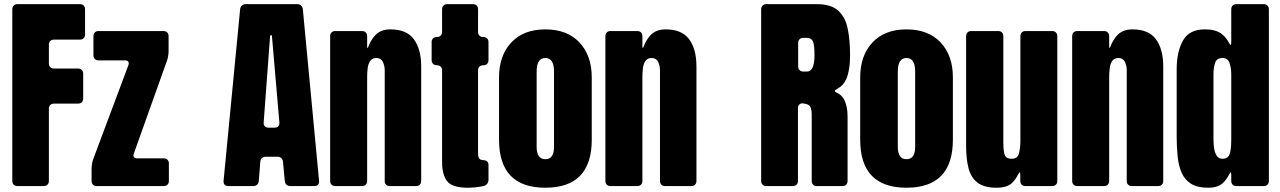

<svg xmlns="http://www.w3.org/2000/svg" viewBox="-20 -879 6046 907"><path d="M62.5 0Q51.3 0 44.7 -6.6Q38.1 -13.2 38.1 -24.4V-835Q38.1 -846.2 44.7 -852.8Q51.3 -859.4 62.5 -859.4H357.4Q368.7 -859.4 375.2 -852.8Q381.8 -846.2 381.8 -835V-716.3Q381.8 -705.1 375.2 -698.5Q368.7 -691.9 357.4 -691.9H235.4Q224.1 -691.9 217.5 -685.3Q210.9 -678.7 210.9 -667.5V-579.6Q210.9 -568.4 217.5 -561.8Q224.1 -555.2 235.4 -555.2H348.6Q359.9 -555.2 366.5 -548.6Q373 -542 373 -530.8V-414.1Q373 -402.8 366.5 -396.2Q359.9 -389.6 348.6 -389.6H235.4Q224.1 -389.6 217.5 -383.1Q210.9 -376.5 210.9 -365.2V-24.4Q210.9 -13.2 204.3 -6.6Q197.8 0 186.5 0Z M437 0Q425.8 0 419.2 -6.6Q412.6 -13.2 412.6 -24.4V-82.5Q412.6 -93.8 415 -106.7Q417.5 -119.6 421.4 -129.9L586.4 -570.8Q590.3 -581.1 586.2 -587.4Q582 -593.8 570.8 -593.8H445.8Q434.6 -593.8 428 -600.3Q421.4 -606.9 421.4 -618.2V-708Q421.4 -719.2 428 -725.8Q434.6 -732.4 445.8 -732.4H752Q763.2 -732.4 769.8 -725.8Q776.4 -719.2 776.4 -708V-637.7Q776.4 -626.5 774.2 -613.5Q772 -600.6 768.1 -590.3L612.3 -153.8Q608.4 -143.6 612.8 -137.2Q617.2 -130.9 628.4 -130.9H753.4Q764.6 -130.9 771.2 -124.3Q777.8 -117.7 777.8 -106.4V-24.4Q777.8 -13.2 771.2 -6.6Q764.6 0 753.4 0Z M1058.1 0Q1046.9 0 1041 -6.6Q1035.2 -13.2 1036.1 -24.4L1114.3 -835Q1115.2 -846.2 1122.6 -852.8Q1129.9 -859.4 1141.1 -859.4H1383.8Q1395 -859.4 1402.3 -852.8Q1409.7 -846.2 1410.6 -835L1487.3 -24.4Q1488.3 -13.2 1482.4 -6.6Q1476.6 0 1465.3 0H1351.6Q1340.3 0 1333.3 -6.6Q1326.2 -13.2 1325.2 -24.4L1316.9 -114.3Q1315.9 -125.5 1308.8 -132.1Q1301.8 -138.7 1290.5 -138.7H1235.8Q1224.6 -138.7 1217.5 -132.1Q1210.4 -125.5 1209.5 -114.3L1202.6 -24.4Q1201.7 -13.2 1194.6 -6.6Q1187.5 0 1176.3 0ZM1225.6 -300.3Q1224.6 -289.1 1230.7 -282.5Q1236.8 -275.9 1248 -275.9H1277.3Q1288.6 -275.9 1294.7 -282.5Q1300.8 -289.1 1299.8 -300.3L1264.6 -709Q1264.6 -712.9 1260.3 -712.9Q1255.9 -712.9 1255.9 -709Z M1564 0Q1552.7 0 1546.1 -6.6Q1539.6 -13.2 1539.6 -24.4V-708Q1539.6 -719.2 1546.1 -725.8Q1552.7 -732.4 1564 -732.4H1689.9Q1701.2 -732.4 1707.8 -725.8Q1714.4 -719.2 1714.4 -708V-663.6Q1714.4 -652.3 1715.8 -652.3Q1718.3 -652.3 1721.7 -662.6Q1732.4 -689.9 1751 -710.9Q1777.3 -740.2 1823.2 -740.2Q1823.7 -740.2 1824.7 -740.2Q1900.9 -740.2 1935.3 -693.4Q1969.7 -646.5 1969.7 -564.9V-24.4Q1969.7 -13.2 1963.1 -6.6Q1956.5 0 1945.3 0H1821.8Q1810.5 0 1804 -6.6Q1797.4 -13.2 1797.4 -24.4V-546.9Q1797.4 -568.4 1788.6 -586.7Q1779.8 -605 1758.3 -605Q1738.3 -605 1728.8 -591.1Q1719.2 -577.1 1716.8 -556.4Q1714.4 -535.6 1714.4 -515.1V-24.4Q1714.4 -13.2 1707.8 -6.6Q1701.2 0 1689.9 0Z M2068.4 -546.4Q2068.4 -557.6 2061.8 -564.2Q2055.2 -570.8 2043.9 -570.8Q2032.7 -570.8 2025.9 -577.4Q2019 -584 2019 -595.2V-679.7Q2019 -690.9 2025.6 -697.5Q2032.2 -704.1 2043.5 -704.1Q2054.7 -704.1 2061.5 -710.7Q2068.4 -717.3 2068.4 -728.5V-835Q2068.4 -846.2 2075 -852.8Q2081.5 -859.4 2092.8 -859.4H2213.9Q2225.1 -859.4 2231.7 -852.8Q2238.3 -846.2 2238.3 -835V-728.5Q2238.3 -717.3 2244.9 -710.7Q2251.5 -704.1 2262.7 -704.1Q2273.9 -704.1 2280.8 -697.5Q2287.6 -690.9 2287.6 -679.7V-595.2Q2287.6 -584 2281 -577.4Q2274.4 -570.8 2263.2 -570.8Q2252 -570.8 2245.1 -564.2Q2238.3 -557.6 2238.3 -546.4V-155.3Q2238.3 -137.2 2244.1 -129.9Q2249.5 -123 2263.2 -122.6Q2287.6 -121.1 2287.6 -100.1V-29.8Q2287.6 -18.6 2281 -10.5Q2274.4 -2.4 2263.7 0L2251 2.4Q2222.7 7.8 2193.4 7.8Q2190.9 7.8 2188.5 7.8Q2117.7 7.8 2093 -22.2Q2068.4 -52.2 2068.4 -114.3Z M2556.2 7.8Q2337.4 7.8 2337.4 -219.2V-513.2Q2337.4 -616.7 2395.5 -678.5Q2453.6 -740.2 2556.2 -740.2Q2659.2 -740.2 2717.3 -678.5Q2775.4 -616.7 2775.4 -513.2V-219.2Q2775.4 7.8 2556.2 7.8ZM2556.2 -127Q2578.1 -127 2587.6 -142.8Q2597.2 -158.7 2597.2 -183.1V-541Q2597.2 -605 2556.2 -605Q2515.1 -605 2515.1 -541V-183.1Q2515.1 -158.7 2524.7 -142.8Q2534.2 -127 2556.2 -127Z M2864.3 0Q2853 0 2846.4 -6.6Q2839.8 -13.2 2839.8 -24.4V-708Q2839.8 -719.2 2846.4 -725.8Q2853 -732.4 2864.3 -732.4H2990.2Q3001.5 -732.4 3008.1 -725.8Q3014.6 -719.2 3014.6 -708V-663.6Q3014.6 -652.3 3016.1 -652.3Q3018.6 -652.3 3022 -662.6Q3032.7 -689.9 3051.3 -710.9Q3077.6 -740.2 3123.5 -740.2Q3124 -740.2 3125 -740.2Q3201.2 -740.2 3235.6 -693.4Q3270 -646.5 3270 -564.9V-24.4Q3270 -13.2 3263.4 -6.6Q3256.8 0 3245.6 0H3122.1Q3110.8 0 3104.2 -6.6Q3097.7 -13.2 3097.7 -24.4V-546.9Q3097.7 -568.4 3088.9 -586.7Q3080.1 -605 3058.6 -605Q3038.6 -605 3029.1 -591.1Q3019.5 -577.1 3017.1 -556.4Q3014.6 -535.6 3014.6 -515.1V-24.4Q3014.6 -13.2 3008.1 -6.6Q3001.5 0 2990.2 0Z M3600.1 0Q3588.9 0 3582.3 -6.6Q3575.7 -13.2 3575.7 -24.4V-835Q3575.7 -846.2 3582.3 -852.8Q3588.9 -859.4 3600.1 -859.4H3839.4Q3905.3 -859.4 3939 -829.3Q3972.7 -799.3 3984.1 -745.4Q3995.6 -691.4 3995.6 -618.7Q3995.6 -616.7 3995.6 -614.7Q3995.6 -547.4 3978 -506.3Q3964.8 -475.1 3933.1 -458Q3923.3 -452.6 3923.8 -449Q3924.3 -445.3 3934.1 -440.4Q3957 -429.7 3967.8 -408.2Q3983.9 -377.4 3983.9 -328.1Q3983.9 -326.7 3983.9 -325.2V-24.4Q3983.9 -13.2 3977.3 -6.6Q3970.7 0 3959.5 0H3838.9Q3827.6 0 3821 -6.6Q3814.5 -13.2 3814.5 -24.4V-336.4Q3814.5 -337.4 3814.5 -338.9Q3814.5 -375 3799.3 -383.3Q3790 -388.7 3773.9 -390.6Q3763.2 -392.1 3756.3 -385.5Q3749.5 -378.9 3749.5 -367.7V-24.4Q3749.5 -13.2 3742.9 -6.6Q3736.3 0 3725.1 0ZM3750.5 -565.4Q3750.5 -554.2 3757.1 -547.6Q3763.7 -541 3774.9 -541H3792Q3827.6 -541 3827.6 -618.7Q3827.6 -668.9 3819.8 -684.6Q3812 -700.2 3790.5 -700.2H3774.9Q3763.7 -700.2 3757.1 -693.6Q3750.5 -687 3750.5 -675.8Z M4262.2 7.8Q4043.5 7.8 4043.5 -219.2V-513.2Q4043.5 -616.7 4101.6 -678.5Q4159.7 -740.2 4262.2 -740.2Q4365.2 -740.2 4423.3 -678.5Q4481.4 -616.7 4481.4 -513.2V-219.2Q4481.4 7.8 4262.2 7.8ZM4262.2 -127Q4284.2 -127 4293.7 -142.8Q4303.2 -158.7 4303.2 -183.1V-541Q4303.2 -605 4262.2 -605Q4221.2 -605 4221.2 -541V-183.1Q4221.2 -158.7 4230.7 -142.8Q4240.2 -127 4262.2 -127Z M4543.9 -708Q4543.9 -719.2 4550.5 -725.8Q4557.1 -732.4 4568.4 -732.4H4695.3Q4706.5 -732.4 4713.1 -725.8Q4719.7 -719.2 4719.7 -708V-207.5Q4719.7 -163.6 4726.6 -146.2Q4733.4 -128.9 4758.8 -128.9Q4786.1 -128.9 4793.2 -153.3Q4800.3 -177.7 4800.3 -216.3V-708Q4800.3 -719.2 4806.9 -725.8Q4813.5 -732.4 4824.7 -732.4H4950.2Q4961.4 -732.4 4968 -725.8Q4974.6 -719.2 4974.6 -708V-24.4Q4974.6 -13.2 4968 -6.6Q4961.4 0 4950.2 0H4824.2Q4813 0 4806.4 -6.6Q4799.8 -13.2 4799.8 -24.4V-53.7Q4799.8 -64.9 4797.4 -64.9Q4794.9 -64.9 4790 -55.7Q4776.9 -29.8 4760.3 -14.2Q4737.3 7.8 4687 7.8Q4628.4 7.8 4597.4 -16.6Q4566.4 -41 4555.2 -84.7Q4543.9 -128.4 4543.9 -187Z M5069.3 0Q5058.1 0 5051.5 -6.6Q5044.9 -13.2 5044.9 -24.4V-708Q5044.9 -719.2 5051.5 -725.8Q5058.1 -732.4 5069.3 -732.4H5195.3Q5206.5 -732.4 5213.1 -725.8Q5219.7 -719.2 5219.7 -708V-663.6Q5219.7 -652.3 5221.2 -652.3Q5223.6 -652.3 5227.1 -662.6Q5237.8 -689.9 5256.3 -710.9Q5282.7 -740.2 5328.6 -740.2Q5329.1 -740.2 5330.1 -740.2Q5406.2 -740.2 5440.7 -693.4Q5475.1 -646.5 5475.1 -564.9V-24.4Q5475.1 -13.2 5468.5 -6.6Q5461.9 0 5450.7 0H5327.1Q5315.9 0 5309.3 -6.6Q5302.7 -13.2 5302.7 -24.4V-546.9Q5302.7 -568.4 5293.9 -586.7Q5285.2 -605 5263.7 -605Q5243.7 -605 5234.1 -591.1Q5224.6 -577.1 5222.2 -556.4Q5219.7 -535.6 5219.7 -515.1V-24.4Q5219.7 -13.2 5213.1 -6.6Q5206.5 0 5195.3 0Z M5786.1 -676.3Q5791 -667 5793.5 -667Q5796.4 -667 5796.4 -678.7V-835Q5796.4 -846.2 5803 -852.8Q5809.6 -859.4 5820.8 -859.4H5949.7Q5960.9 -859.4 5967.5 -852.8Q5974.1 -846.2 5974.1 -835V-24.4Q5974.1 -13.2 5967.5 -6.6Q5960.9 0 5949.7 0H5820.8Q5809.6 0 5803 -6.6Q5796.4 -13.2 5796.4 -24.4V-53.2Q5796.4 -64.5 5793.9 -64.5Q5791.5 -64.5 5786.6 -55.2Q5774.4 -31.2 5757.8 -15.1Q5733.9 7.8 5687.5 7.8Q5636.7 7.8 5606.9 -10.7Q5577.1 -29.3 5562.5 -62Q5547.9 -94.7 5543.2 -138.7Q5538.6 -182.6 5538.6 -232.9V-551.3Q5538.6 -635.7 5568.6 -688Q5598.6 -740.2 5670.4 -740.2Q5671.4 -740.2 5672.9 -740.2Q5724.6 -740.2 5752.4 -717.8Q5772.5 -701.7 5786.1 -676.3ZM5754.4 -128.9Q5779.3 -128.9 5787.8 -148.9Q5796.4 -168.9 5796.4 -220.7V-528.8Q5796.4 -554.7 5788.8 -579.8Q5781.2 -605 5755.4 -605Q5727.1 -605 5719.7 -581.1Q5712.4 -557.1 5712.4 -528.8V-220.7Q5712.4 -128.9 5754.4 -128.9Z"/></svg>

Font: Fz Anton Round
Style: Regular
Weight: 400
Designer: Vernon Adams
Foundry: Vernon Adams
Version: Version 2.0 Mod + VH boi FontZin